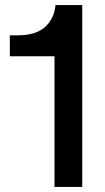

<svg xmlns="http://www.w3.org/2000/svg" viewBox="-20 -741 416 761"><path d="M196 0V-518H19V-601H50Q122 -601 158.5 -634Q195 -667 200 -721H306V0Z"/></svg>

Font: Mona Sans SemiExpanded Medium
Style: Regular
Weight: 500
Width: 6
Designer: Deni Anggara
Foundry: GitHub
Version: Version 2.000